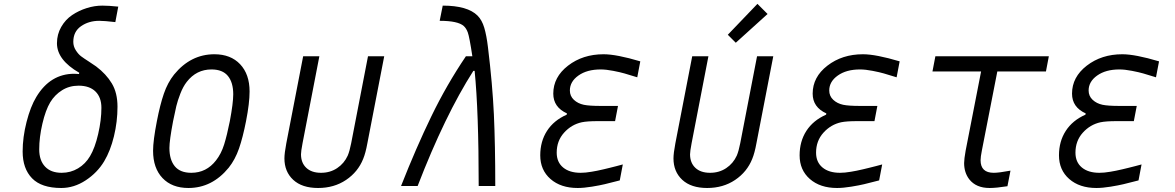

<svg xmlns="http://www.w3.org/2000/svg" viewBox="-20 -956 6040 987"><path d="M501.3 -401.7Q501.3 -455.7 470.7 -485.7Q440.1 -515.6 384.1 -515.6Q336.6 -515.6 299.2 -492.2Q261.7 -468.8 238.3 -430.3Q214.2 -390 197.9 -320Q181.6 -250 181.6 -188.2Q181.6 -131.5 211.6 -99.6Q241.5 -67.7 296.9 -67.7Q343.1 -67.7 381.2 -90.5Q419.3 -113.3 442.7 -153Q468.1 -195.3 484.7 -267.3Q501.3 -339.2 501.3 -401.7ZM490.2 -849Q436.2 -849 396.5 -821.3Q356.8 -793.6 356.8 -740.9Q356.8 -717.4 369.8 -697.3Q382.8 -677.1 396.8 -666.7Q410.8 -656.2 437.2 -639.3Q463.5 -622.4 474 -614.6Q526 -575.5 555 -527Q584 -478.5 584 -407.6Q584 -330.7 565.8 -255.5Q547.5 -180.3 515.6 -127Q480.5 -68.4 420.6 -29Q360.7 10.4 294.9 10.4Q193.4 10.4 144.9 -39.4Q96.4 -89.2 96.4 -177.1Q96.4 -250 116.5 -329.1Q136.7 -408.2 166.7 -457.7Q238.3 -576.8 362 -576.8Q369.1 -576.8 386.1 -575.5L387.4 -582Q272.8 -647.8 272.8 -733.7Q272.8 -779.3 294.6 -817.4Q316.4 -855.5 350.9 -878.6Q385.4 -901.7 425.8 -914.4Q466.1 -927.1 505.9 -927.1Q539.7 -927.1 587.9 -921.9L572.9 -842.4Q516.3 -849 490.2 -849Z M948.6 10.4Q863.9 10.4 815.4 -40.7Q766.9 -91.8 766.9 -181Q766.9 -233.1 786.5 -333.3Q802.7 -417.3 822.3 -474.3Q841.8 -531.2 875 -572.9Q960.3 -677.1 1082 -677.1Q1166 -677.1 1214.5 -625.7Q1263 -574.2 1263 -485.7Q1263 -426.4 1244.8 -333.3Q1228.5 -250 1208.7 -192.7Q1188.8 -135.4 1155.6 -93.8Q1070.3 10.4 948.6 10.4ZM1179 -471.4Q1179 -531.9 1151.7 -565.4Q1124.3 -599 1067.1 -599Q989.6 -599 940.1 -535.2Q921.2 -511.1 907.2 -474.9Q893.2 -438.8 886.4 -410.5Q879.6 -382.2 869.8 -333.3Q850.9 -233.7 850.9 -195.3Q850.9 -134.8 878.6 -101.2Q906.2 -67.7 963.5 -67.7Q1041 -67.7 1090.5 -131.5Q1117.2 -165.4 1132.2 -213.2Q1147.1 -261.1 1161.5 -333.3Q1179 -426.4 1179 -471.4Z M1868.5 -219.4ZM1527.3 -162.8Q1527.3 -119.1 1554.4 -93.4Q1581.4 -67.7 1630.2 -67.7Q1677.1 -67.7 1713.2 -91.8Q1749.3 -115.9 1767.6 -156.2Q1777.3 -179 1785.2 -219.4L1871.7 -666.7H1955.1L1868.5 -219.4Q1859.4 -169.3 1847 -139.3Q1820.3 -72.3 1758.8 -30.9Q1697.3 10.4 1615.2 10.4Q1532.6 10.4 1487.3 -31.6Q1442.1 -73.6 1442.1 -141.9Q1442.1 -168 1451.8 -219.4L1538.4 -666.7H1621.7L1535.2 -219.4Q1527.3 -177.7 1527.3 -162.8ZM1535.2 -219.4Z M2419.9 -591.8H2413.4Q2266.9 -362.6 2127 0H2041.7Q2119.1 -196.6 2197.6 -358.4Q2276 -520.2 2375 -666.7H2408.2Q2393.2 -766.3 2384.8 -789.1Q2377 -810.5 2363.9 -822.3Q2334 -849 2240.2 -849L2255.9 -927.1Q2383.5 -927.1 2434.9 -875.7Q2457.7 -852.9 2469.4 -813.5Q2481.1 -774.1 2488.3 -714.2Q2511.7 -522.8 2518.9 -367.2Q2526 -211.6 2526 0H2440.8Q2440.8 -383.5 2419.9 -591.8Z M2893.2 -366.5 2894.5 -373Q2824.2 -404.9 2824.2 -474.6Q2824.2 -559.9 2900.1 -618.5Q2975.9 -677.1 3082.7 -677.1Q3149.1 -677.1 3271.5 -640.6L3255.9 -558.6Q3210.9 -572.3 3190.1 -578.5Q3169.3 -584.6 3132.5 -591.8Q3095.7 -599 3067.7 -599Q2997.4 -599 2953.5 -567.7Q2909.5 -536.5 2909.5 -490.9Q2909.5 -462.2 2930 -443Q2950.5 -423.8 2981.1 -417.3Q3009.8 -411.5 3066.4 -411.5H3156.9L3141.9 -333.3H3052.1Q2998.7 -333.3 2970.7 -327.5Q2917.3 -315.8 2879.6 -273.8Q2841.8 -231.8 2841.8 -171.2Q2841.8 -122.4 2874.7 -95.1Q2907.6 -67.7 2964.8 -67.7Q2977.2 -67.7 2990.9 -69Q3004.6 -70.3 3021.5 -73.2Q3038.4 -76.2 3050.5 -78.5Q3062.5 -80.7 3084 -85.9Q3105.5 -91.1 3114.9 -93.4Q3124.3 -95.7 3149.7 -102.2Q3175.1 -108.7 3181.6 -110.7L3166 -28.6Q3112.6 -15 3088.5 -9.1Q3064.5 -3.3 3022.8 3.6Q2981.1 10.4 2949.9 10.4Q2862.6 10.4 2809.9 -35.8Q2757.2 -82 2757.2 -157.6Q2757.2 -229.2 2792 -283.2Q2826.8 -337.2 2893.2 -366.5Z M3873.7 -936.2 3925.8 -884.1 3762.4 -736.3 3721.4 -777.3ZM3868.5 -219.4ZM3527.3 -162.8Q3527.3 -119.1 3554.4 -93.4Q3581.4 -67.7 3630.2 -67.7Q3677.1 -67.7 3713.2 -91.8Q3749.3 -115.9 3767.6 -156.2Q3777.3 -179 3785.2 -219.4L3871.7 -666.7H3955.1L3868.5 -219.4Q3859.4 -169.3 3847 -139.3Q3820.3 -72.3 3758.8 -30.9Q3697.3 10.4 3615.2 10.4Q3532.6 10.4 3487.3 -31.6Q3442.1 -73.6 3442.1 -141.9Q3442.1 -168 3451.8 -219.4L3538.4 -666.7H3621.7L3535.2 -219.4Q3527.3 -177.7 3527.3 -162.8ZM3535.2 -219.4Z M4226.6 -366.5 4227.9 -373Q4157.6 -404.9 4157.6 -474.6Q4157.6 -559.9 4233.4 -618.5Q4309.2 -677.1 4416 -677.1Q4482.4 -677.1 4604.8 -640.6L4589.2 -558.6Q4544.3 -572.3 4523.4 -578.5Q4502.6 -584.6 4465.8 -591.8Q4429 -599 4401 -599Q4330.7 -599 4286.8 -567.7Q4242.8 -536.5 4242.8 -490.9Q4242.8 -462.2 4263.3 -443Q4283.9 -423.8 4314.5 -417.3Q4343.1 -411.5 4399.7 -411.5H4490.2L4475.3 -333.3H4385.4Q4332 -333.3 4304 -327.5Q4250.7 -315.8 4212.9 -273.8Q4175.1 -231.8 4175.1 -171.2Q4175.1 -122.4 4208 -95.1Q4240.9 -67.7 4298.2 -67.7Q4310.5 -67.7 4324.2 -69Q4337.9 -70.3 4354.8 -73.2Q4371.7 -76.2 4383.8 -78.5Q4395.8 -80.7 4417.3 -85.9Q4438.8 -91.1 4448.2 -93.4Q4457.7 -95.7 4483.1 -102.2Q4508.5 -108.7 4515 -110.7L4499.3 -28.6Q4446 -15 4421.9 -9.1Q4397.8 -3.3 4356.1 3.6Q4314.5 10.4 4283.2 10.4Q4196 10.4 4143.2 -35.8Q4090.5 -82 4090.5 -157.6Q4090.5 -229.2 4125.3 -283.2Q4160.2 -337.2 4226.6 -366.5Z M5020.8 -132.2Q5020.8 -67.7 5088.5 -67.7Q5115.2 -67.7 5174.5 -78.8L5158.9 1.3Q5101.6 10.4 5067.1 10.4Q4998 10.4 4962.9 -33.9Q4936.2 -68.4 4936.2 -117.8Q4936.2 -138 4944 -181.6L5023.4 -588.5H4773.4L4788.4 -666.7H5371.7L5356.8 -588.5H5106.8L5027.3 -181.6Q5020.8 -149.1 5020.8 -132.2Z M5559.9 -366.5 5561.2 -373Q5490.9 -404.9 5490.9 -474.6Q5490.9 -559.9 5566.7 -618.5Q5642.6 -677.1 5749.3 -677.1Q5815.8 -677.1 5938.2 -640.6L5922.5 -558.6Q5877.6 -572.3 5856.8 -578.5Q5835.9 -584.6 5799.2 -591.8Q5762.4 -599 5734.4 -599Q5664.1 -599 5620.1 -567.7Q5576.2 -536.5 5576.2 -490.9Q5576.2 -462.2 5596.7 -443Q5617.2 -423.8 5647.8 -417.3Q5676.4 -411.5 5733.1 -411.5H5823.6L5808.6 -333.3H5718.8Q5665.4 -333.3 5637.4 -327.5Q5584 -315.8 5546.2 -273.8Q5508.5 -231.8 5508.5 -171.2Q5508.5 -122.4 5541.3 -95.1Q5574.2 -67.7 5631.5 -67.7Q5643.9 -67.7 5657.6 -69Q5671.2 -70.3 5688.2 -73.2Q5705.1 -76.2 5717.1 -78.5Q5729.2 -80.7 5750.7 -85.9Q5772.1 -91.1 5781.6 -93.4Q5791 -95.7 5816.4 -102.2Q5841.8 -108.7 5848.3 -110.7L5832.7 -28.6Q5779.3 -15 5755.2 -9.1Q5731.1 -3.3 5689.5 3.6Q5647.8 10.4 5616.5 10.4Q5529.3 10.4 5476.6 -35.8Q5423.8 -82 5423.8 -157.6Q5423.8 -229.2 5458.7 -283.2Q5493.5 -337.2 5559.9 -366.5Z"/></svg>

Font: Monoid
Style: Italic
Weight: 400
Width: 4
Italic angle: -11°
Monospace: yes
Version: Version 0.61